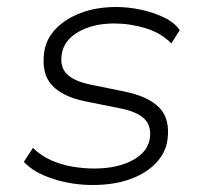

<svg xmlns="http://www.w3.org/2000/svg" viewBox="-20 -520 590 548"><path d="M244 8Q186 8 131.5 -9.5Q77 -27 48 -58L74 -98Q96 -76 125 -63Q154 -50 186 -44.5Q218 -39 249 -39Q315 -39 359 -63Q403 -87 408 -127Q412 -161 392 -181Q372 -201 322 -211L222 -231Q159 -244 128.5 -276.5Q98 -309 106 -370Q111 -408 138.5 -437Q166 -466 210.5 -483Q255 -500 312 -500Q346 -500 381.5 -492.5Q417 -485 447.5 -470.5Q478 -456 493 -434L469 -396Q440 -426 395.5 -439.5Q351 -453 306 -453Q245 -453 203 -428.5Q161 -404 156 -363Q151 -329 170.5 -309Q190 -289 236 -279L334 -259Q403 -245 434.5 -213Q466 -181 458 -121Q453 -84 425 -54.5Q397 -25 351 -8.5Q305 8 244 8Z"/></svg>

Font: Nunito Sans 7pt ExtraLight
Style: Italic
Weight: 250
Italic angle: -9°
Designer: Vernon Adams
Foundry: Vernon Adams
Version: Version 3.101;gftools[0.9.27]